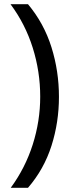

<svg xmlns="http://www.w3.org/2000/svg" viewBox="-20 -734 340 912"><path d="M260 -274Q260 -153 224.5 -41.5Q189 70 113 158H31Q100 64 135.5 -47.5Q171 -159 171 -275Q171 -394 135.5 -507Q100 -620 30 -714H113Q189 -623 224.5 -509.5Q260 -396 260 -274Z"/></svg>

Font: Noto IKEA Arabic
Style: Regular
Weight: 400
Designer: Monotype Design Team
Foundry: Monotype Imaging Inc.
Version: Version 1.200